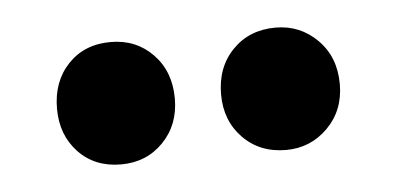

<svg xmlns="http://www.w3.org/2000/svg" viewBox="-27 -792 436 211"><g transform="rotate(-5 191.0 -686.5)"><path d="M100 -754Q128 -754 146.5 -735Q165 -716 165 -686Q165 -657 146.5 -638Q128 -619 100 -619Q71 -619 53 -638Q35 -657 35 -686Q35 -716 53 -735Q71 -754 100 -754ZM282 -754Q309 -754 328 -735Q347 -716 347 -686Q347 -657 328 -638Q309 -619 282 -619Q253 -619 234.5 -638Q216 -657 216 -686Q216 -716 234.5 -735Q253 -754 282 -754Z"/></g></svg>

Font: QuotatisMedium
Style: Regular
Weight: 500
Designer: Julieta Ulanovsky
Foundry: Quotatis-Medium
Version: Version 4.000;PS 004.000;hotconv 1.0.88;makeotf.lib2.5.64775